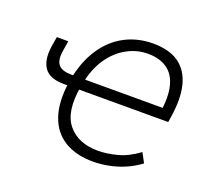

<svg xmlns="http://www.w3.org/2000/svg" viewBox="-94 -616 808 741"><g transform="rotate(20 310.0 -246.0)"><path d="M354 8Q284 8 236.5 -21Q189 -50 169.5 -107Q150 -164 162 -247L171 -235H147Q88 -235 66 -266Q44 -297 52 -354L59 -396H106L99 -353Q93 -315 107.5 -297Q122 -279 161 -279H182L164 -259Q179 -338 214.5 -391.5Q250 -445 302 -472.5Q354 -500 418 -500Q484 -500 523.5 -472Q563 -444 577 -389.5Q591 -335 578 -255L575 -235H198L211 -248Q192 -140 234 -89Q276 -38 357 -38Q393 -38 435.5 -49Q478 -60 521 -92L542 -53Q514 -32 482.5 -18.5Q451 -5 418 1.5Q385 8 354 8ZM412 -456Q367 -456 326 -433.5Q285 -411 255.5 -368Q226 -325 214 -263L203 -279H559L533 -256Q544 -325 533 -369Q522 -413 491 -434.5Q460 -456 412 -456Z"/></g></svg>

Font: Nunito Sans 7pt SemiCondensed ExtraLight
Style: Italic
Weight: 250
Width: 4
Italic angle: -9°
Designer: Vernon Adams
Foundry: Vernon Adams
Version: Version 3.101;gftools[0.9.27]